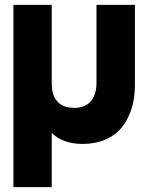

<svg xmlns="http://www.w3.org/2000/svg" viewBox="-20 -580 610 790"><path d="M35.2 189.9V-560.1H192.9V-234.9Q192.9 -188 216.3 -162.1Q239.7 -136.2 285.2 -136.2Q331.1 -136.2 354 -163.8Q377 -191.4 377 -240.2V-560.1H535.2V-230Q535.2 -177.2 521.5 -133.3Q507.8 -89.4 481.7 -56.6Q455.6 -23.9 414.1 -5.9Q372.6 12.2 319.8 12.2Q238.3 12.2 192.9 -33.2V189.9Z"/></svg>

Font: TASA Explorer
Style: Regular
Weight: 900
Designer: Weizhong Zhang
Foundry: Local Remote
Version: Version 1.000;Glyphs 3.1.2 (3151)